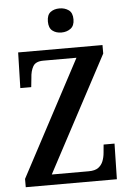

<svg xmlns="http://www.w3.org/2000/svg" viewBox="-61 -971 681 1016"><g transform="rotate(-5 279.5 -463.5)"><path d="M34 0V-44L361 -659H185Q144 -659 130 -634.5Q116 -610 114 -573L109 -525H51L56 -714H504V-669L177 -55H373Q407 -55 424.5 -68Q442 -81 450 -101.5Q458 -122 460 -146L464 -189H522L518 0ZM294 -799Q265 -799 246 -814Q227 -829 227 -863Q227 -898 246 -912.5Q265 -927 294 -927Q322 -927 342.5 -912.5Q363 -898 363 -863Q363 -829 342.5 -814Q322 -799 294 -799Z"/></g></svg>

Font: Noto Serif Lao Condensed SemiBold
Style: Regular
Weight: 600
Width: 3
Designer: Monotype Design Team
Foundry: Monotype Imaging Inc.
Version: Version 2.003; ttfautohint (v1.8.4.7-5d5b)